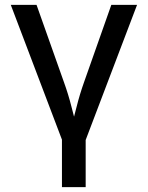

<svg xmlns="http://www.w3.org/2000/svg" viewBox="-20 -566 608 790"><path d="M236.8 13.7 24.4 -545.9H130.4L242.7 -229Q261.2 -178.2 273.9 -127.4Q286.6 -76.7 300.8 -27.8H268.6Q282.7 -76.7 295.4 -127.4Q308.1 -178.2 326.2 -229L438 -545.9H543.9L331.1 13.7ZM234.9 204.1V-3.9H332.5V204.1Z"/></svg>

Font: Inter Cardless
Style: Regular
Weight: 400
Designer: Rasmus Andersson
Foundry: rsms
Version: Version 4.001;git-9221beed3